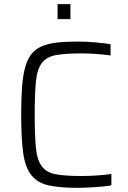

<svg xmlns="http://www.w3.org/2000/svg" viewBox="-20 -896 616 924"><path d="M82 0ZM516 -4Q500 -1 480 1Q460 3 438.5 4.5Q417 6 395.5 7Q374 8 355 8Q267 8 213.5 -4Q160 -16 130.5 -53.5Q101 -91 91.5 -160Q82 -229 82 -344Q82 -420 86 -475.5Q90 -531 100.5 -570Q111 -609 130 -634Q149 -659 179.5 -672.5Q210 -686 253 -691Q296 -696 355 -696Q375 -696 396.5 -695Q418 -694 439 -692Q460 -690 478.5 -688Q497 -686 512 -683V-629Q480 -634 441 -636.5Q402 -639 372 -639Q295 -639 250 -631Q205 -623 182 -593.5Q159 -564 153 -505Q147 -446 147 -344Q147 -242 153 -183Q159 -124 182 -94.5Q205 -65 250 -57Q295 -49 372 -49Q406 -49 446 -51.5Q486 -54 516 -59ZM257 -804ZM257 -804V-876H319V-804Z"/></svg>

Font: Azeri Sans Light
Style: Regular
Weight: 300
Designer: Hector Gatti & Omnibus-Type (original fonts) / Cristiano Sobral (main changes and remastering)
Version: Version 1.000; ttfautohint (v1.6)